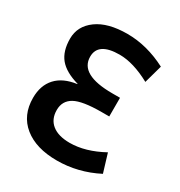

<svg xmlns="http://www.w3.org/2000/svg" viewBox="-176 -861 929 993"><g transform="rotate(30 288.5 -365.0)"><path d="M39.1 -210Q39.1 -284.2 80.6 -329.6Q122.1 -375 202.1 -385.7V-387.7Q123 -410.2 87.4 -453.1Q51.8 -496.1 51.8 -570.8Q51.8 -645.5 116.7 -692.9Q181.6 -740.2 297.9 -740.2Q414.1 -740.2 531.2 -679.7L501 -571.3Q398.4 -627 316.4 -627Q188.5 -627 188.5 -542Q188.5 -434.6 382.8 -434.6H428.7V-323.2H382.8Q268.6 -323.2 222.7 -297.4Q176.8 -271.5 176.8 -216.8Q176.8 -162.1 213.9 -132.3Q251 -102.5 319.3 -102.5Q412.1 -102.5 515.6 -159.2L548.8 -49.8Q432.6 9.8 307.6 9.8Q182.6 9.8 110.8 -48.3Q39.1 -106.4 39.1 -210Z"/></g></svg>

Font: GenEi M Gothic v2 Bold
Style: Regular
Weight: 700
Version: Version 2.0